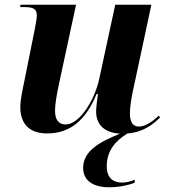

<svg xmlns="http://www.w3.org/2000/svg" viewBox="-20 -556 717 813"><path d="M442 237C483 237 525 228 550 218L551 205C532 213 514 217 496 217C462 217 432 200 432 148C432 80 472 38 520 9C585 4 628 -28 658 -59L652 -66C627 -42 595 -20 568 -20C543 -20 530 -39 530 -76C530 -99 536 -140 542 -167L621 -536H468L400 -221C380 -130 316 -29 258 -29C226 -29 213 -51 213 -89C213 -114 221 -160 229 -197L302 -536H67L65 -526H83C121 -526 136 -518 136 -491C136 -480 132 -458 127 -431L83 -212C76 -178 66 -135 66 -102C66 -43 94 9 180 9C276 9 343 -46 389 -158H395C392 -143 387 -97 387 -84C387 -36 413 5 488 10C402 45 332 83 332 155C332 209 375 237 442 237Z"/></svg>

Font: Noto Serif Display
Style: Bold Italic
Weight: 700
Italic angle: -12°
Designer: Monotype Design Team
Foundry: Monotype Imaging Inc.
Version: Version 2.009